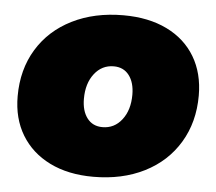

<svg xmlns="http://www.w3.org/2000/svg" viewBox="-45 -604 744 661"><g transform="rotate(5 327.0 -273.5)"><path d="M638 -302Q638 -210 595.5 -139.5Q553 -69 476.5 -30.5Q400 8 300 8Q213 8 149.5 -23.5Q86 -55 51.5 -112Q17 -169 17 -246Q17 -338 59.5 -408Q102 -478 179 -516.5Q256 -555 356 -555Q443 -555 506.5 -524Q570 -493 604 -436Q638 -379 638 -302ZM245 -257Q245 -215 264 -190Q283 -165 317 -165Q358 -165 384 -198.5Q410 -232 410 -285Q410 -327 391 -352Q372 -377 338 -377Q297 -377 271 -343.5Q245 -310 245 -257Z"/></g></svg>

Font: TypoPRO Montserrat
Style: Italic
Weight: 900
Italic angle: -11.3°
Designer: Julieta Ulanovsky
Foundry: Julieta Ulanovsky
Version: Version 6.001